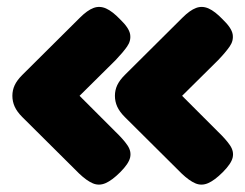

<svg xmlns="http://www.w3.org/2000/svg" viewBox="-20 -515 694 543"><path d="M320 -28Q297 -5 278.5 3Q260 11 242.5 3.5Q225 -4 204 -24L43 -184Q28 -199 21.5 -213.5Q15 -228 15 -244Q15 -260 21.5 -274Q28 -288 43 -303L206 -465Q227 -486 244.5 -492.5Q262 -499 280 -491Q298 -483 320 -460Q345 -436 348 -418Q351 -400 339.5 -383.5Q328 -367 307 -345L205 -244L306 -143Q329 -121 340.5 -104Q352 -87 348 -69.5Q344 -52 320 -28ZM610 -28Q587 -5 568.5 3Q550 11 532.5 3.5Q515 -4 494 -24L333 -184Q318 -199 311.5 -213.5Q305 -228 305 -244Q305 -260 311.5 -274Q318 -288 333 -303L496 -465Q517 -486 534.5 -492.5Q552 -499 570 -491Q588 -483 610 -460Q635 -436 638 -418Q641 -400 629.5 -383.5Q618 -367 597 -345L495 -244L596 -143Q619 -121 630.5 -104Q642 -87 638 -69.5Q634 -52 610 -28Z"/></svg>

Font: Fredoka Light
Style: Bold
Weight: 700
Version: Version 2.001